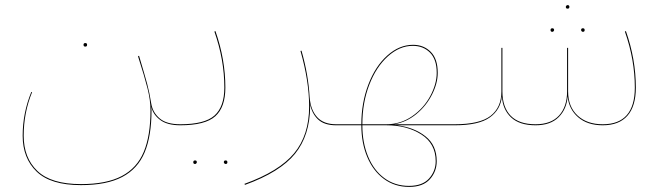

<svg xmlns="http://www.w3.org/2000/svg" viewBox="-20 -492 2596 754"><path d="M690 -2 688 0Q637 0 609 -21Q581 -42 574 -73L575 -59Q575 42 548 106.5Q521 171 460 203Q399 235 298 235Q179 235 124 182Q69 129 69 41Q69 -48 103 -131L106 -130Q73 -49 73 41Q73 128 127 179.5Q181 231 298 231Q398 231 458 199.5Q518 168 544.5 104.5Q571 41 571 -59Q571 -98 559.5 -144Q548 -190 522 -271L526 -273Q549 -196 558 -162.5Q567 -129 574 -85Q580 -50 607 -27Q634 -4 688 -4ZM308 -316Q308 -323 315 -323Q322 -323 322 -316Q322 -309 315 -309Q308 -309 308 -316Z M861 -148Q861 -257 822 -368L826 -370Q865 -259 865 -148Q865 -71 825.5 -35.5Q786 0 688 0L686 -2L688 -4Q784 -4 822.5 -38.5Q861 -73 861 -148ZM739 145Q739 138 746 138Q753 138 753 145Q753 147 751 149.5Q749 152 746 152Q739 152 739 145ZM859 145Q859 138 866 138Q873 138 873 145Q873 152 866 152Q863 152 861 149.5Q859 147 859 145Z M1303 -2 1300 0Q1253 0 1228.5 -23.5Q1204 -47 1197 -86L1198 -74Q1197 40 1138.5 112Q1080 184 942 234L940 230Q1076 181 1135 110Q1194 39 1194 -74Q1194 -173 1160 -292L1164 -293Q1191 -199 1196 -110Q1200 -60 1225.5 -32Q1251 -4 1300 -4Z M1766 0H1539Q1606 8 1650.5 43Q1695 78 1695 141Q1695 182 1668 212Q1641 242 1587 242Q1530 242 1487.5 210.5Q1445 179 1422 124Q1399 69 1399 0H1300L1298 -2L1300 -4H1399Q1399 -88 1426.5 -160Q1454 -232 1501 -274Q1548 -316 1602 -316Q1644 -316 1671.5 -288.5Q1699 -261 1699 -206Q1699 -165 1676.5 -120.5Q1654 -76 1615 -44Q1576 -12 1528 -4H1766L1768 -2ZM1403 -4H1497Q1553 -4 1598.5 -35.5Q1644 -67 1669.5 -114.5Q1695 -162 1695 -206Q1695 -259 1668.5 -285.5Q1642 -312 1601 -312Q1549 -312 1503 -270.5Q1457 -229 1430 -158.5Q1403 -88 1403 -4ZM1498 0H1403Q1403 68 1425.5 122.5Q1448 177 1489.5 207.5Q1531 238 1586 238Q1639 238 1665 209Q1691 180 1691 141Q1691 72 1634.5 36Q1578 0 1498 0Z M2477 -148Q2477 -75 2444 -37.5Q2411 0 2347 0Q2287 0 2250.5 -31.5Q2214 -63 2209 -114Q2206 -64 2174 -32Q2142 0 2083 0Q2020 0 1987 -31Q1954 -62 1951 -114Q1946 -61 1903 -30.5Q1860 0 1766 0L1764 -2L1766 -4Q1864 -4 1906.5 -37Q1949 -70 1949 -132V-304H1953V-133Q1953 -71 1985.5 -37.5Q2018 -4 2083 -4Q2144 -4 2175.5 -38.5Q2207 -73 2207 -133V-304H2211V-133Q2211 -73 2248 -38.5Q2285 -4 2347 -4Q2473 -4 2473 -148Q2473 -257 2434 -368L2438 -370Q2477 -259 2477 -148ZM2202 -465Q2202 -467 2204 -469.5Q2206 -472 2209 -472Q2216 -472 2216 -465Q2216 -458 2209 -458Q2202 -458 2202 -465ZM2142 -374Q2142 -381 2149 -381Q2156 -381 2156 -374Q2156 -372 2154 -369.5Q2152 -367 2149 -367Q2142 -367 2142 -374ZM2262 -374Q2262 -381 2269 -381Q2276 -381 2276 -374Q2276 -367 2269 -367Q2266 -367 2264 -369.5Q2262 -372 2262 -374Z"/></svg>

Font: FiraGO Four
Style: Regular
Weight: 100
Designer: bBox Type
Foundry: bBox Type GmbH
Version: Version 1.001